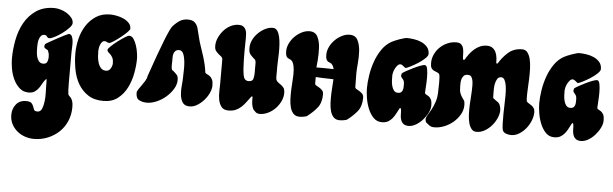

<svg xmlns="http://www.w3.org/2000/svg" viewBox="-49 -684 3576 1120"><g transform="rotate(5 1739.0 -124.0)"><path d="M230 -507Q245 -507 265 -501.5Q285 -496 302 -485.5Q319 -475 331 -460.5Q343 -446 343 -428Q343 -417 327 -400Q311 -383 289.5 -367Q268 -351 246.5 -340Q225 -329 215 -329Q206 -329 200.5 -337.5Q195 -346 185 -346Q173 -346 166 -338.5Q159 -331 155 -319.5Q151 -308 150 -296Q149 -284 149 -275Q149 -264 149.5 -247.5Q150 -231 154 -215.5Q158 -200 167 -189Q176 -178 192 -178Q210 -178 215.5 -191Q221 -204 221 -218Q221 -226 220 -234.5Q219 -243 215 -251Q215 -257 211 -259.5Q207 -262 202.5 -264Q198 -266 194 -269.5Q190 -273 190 -281Q190 -283 191.5 -287Q193 -291 194 -293Q197 -296 217.5 -307.5Q238 -319 261 -331.5Q284 -344 304 -354Q324 -364 326 -364Q339 -364 345 -351Q351 -338 352 -321Q353 -304 352 -286.5Q351 -269 351 -260Q351 -251 351 -230.5Q351 -210 351 -184.5Q351 -159 351 -131Q351 -103 351 -78.5Q351 -54 352 -36.5Q353 -19 354 -14Q356 -7 361 -3Q366 1 371 7.5Q376 14 380 26Q384 38 384 60Q384 104 368 141.5Q352 179 323.5 206Q295 233 257 248.5Q219 264 176 264Q149 264 123 255Q97 246 77 229Q57 212 45 188.5Q33 165 33 135Q33 100 53.5 74Q74 48 112 48Q136 48 144 56.5Q152 65 155.5 75.5Q159 86 163 94.5Q167 103 183 103Q201 103 209 84Q217 65 220 39.5Q223 14 222 -11.5Q221 -37 221 -50Q221 -60 221 -70.5Q221 -81 219 -92Q207 -80 199 -65Q191 -50 181.5 -36Q172 -22 158 -12.5Q144 -3 122 -3Q90 -3 68 -23Q46 -43 32.5 -72Q19 -101 13.5 -133.5Q8 -166 8 -192Q8 -244 18.5 -300Q29 -356 54.5 -402Q80 -448 123 -477.5Q166 -507 230 -507Z M558 -498Q573 -498 594.5 -494Q616 -490 635 -481.5Q654 -473 667.5 -459Q681 -445 681 -425Q681 -419 665.5 -403.5Q650 -388 629.5 -372Q609 -356 590.5 -344Q572 -332 566 -332Q558 -332 552 -336Q546 -340 538 -340Q529 -340 523 -333Q517 -326 513 -316Q509 -306 507.5 -295.5Q506 -285 506 -279Q506 -265 507.5 -246.5Q509 -228 514.5 -210.5Q520 -193 531 -181Q542 -169 561 -169Q578 -169 587.5 -185Q597 -201 597 -216Q597 -236 591 -247.5Q585 -259 578 -266Q571 -273 565 -278Q559 -283 559 -291Q559 -297 575 -312.5Q591 -328 611.5 -343.5Q632 -359 651.5 -371.5Q671 -384 678 -384Q694 -384 704.5 -368Q715 -352 722 -330.5Q729 -309 732 -287.5Q735 -266 735 -254Q735 -215 726.5 -169Q718 -123 698 -83.5Q678 -44 644.5 -18Q611 8 560 8Q506 8 470 -16Q434 -40 412.5 -77.5Q391 -115 382.5 -162Q374 -209 374 -254Q374 -296 384.5 -339.5Q395 -383 417.5 -418Q440 -453 474.5 -475.5Q509 -498 558 -498Z M1011 -508Q1038 -508 1051.5 -495.5Q1065 -483 1070.5 -464Q1076 -445 1081 -423Q1086 -401 1091 -384Q1103 -350 1118.5 -300.5Q1134 -251 1139 -209Q1142 -203 1150 -200Q1158 -197 1166.5 -190.5Q1175 -184 1181 -172Q1187 -160 1187 -137Q1187 -116 1176 -92.5Q1165 -69 1147.5 -49.5Q1130 -30 1108.5 -17Q1087 -4 1065 -4Q1035 -4 1023 -23Q1011 -42 1008.5 -68.5Q1006 -95 1009 -123.5Q1012 -152 1012 -172Q1012 -184 1013 -209.5Q1014 -235 1011.5 -261Q1009 -287 1001 -306.5Q993 -326 976 -326Q962 -326 954.5 -319Q947 -312 944 -302Q941 -292 941 -280Q941 -268 941 -258Q941 -253 940.5 -244.5Q940 -236 940.5 -227Q941 -218 943 -211Q945 -204 951 -203Q966 -190 974 -181Q982 -172 982 -151Q982 -124 965.5 -97.5Q949 -71 924.5 -50Q900 -29 870.5 -16.5Q841 -4 815 -4Q789 -4 769.5 -14Q750 -24 750 -56Q750 -65 758 -77Q766 -89 776 -102.5Q786 -116 795 -131Q804 -146 806 -161Q901 -437 925.5 -462.5Q950 -488 968.5 -498Q987 -508 1011 -508Z M1308 -503Q1327 -503 1337 -495.5Q1347 -488 1351.5 -476.5Q1356 -465 1356.5 -451Q1357 -437 1357 -423Q1357 -413 1356.5 -393.5Q1356 -374 1356 -350.5Q1356 -327 1356.5 -301.5Q1357 -276 1358.5 -253.5Q1360 -231 1363 -214.5Q1366 -198 1371 -192Q1380 -181 1394 -181Q1417 -181 1421.5 -196.5Q1426 -212 1426 -231V-293Q1424 -298 1423.5 -304Q1423 -310 1417 -312Q1408 -321 1402 -326.5Q1396 -332 1391.5 -338Q1387 -344 1385 -352.5Q1383 -361 1383 -376Q1383 -399 1394 -421.5Q1405 -444 1423 -462Q1441 -480 1463.5 -491.5Q1486 -503 1509 -503Q1525 -503 1534.5 -490Q1544 -477 1549 -456Q1554 -435 1555.5 -409.5Q1557 -384 1556.5 -360Q1556 -336 1555 -315.5Q1554 -295 1554 -284V-219Q1554 -201 1562.5 -193Q1571 -185 1581 -178.5Q1591 -172 1599.5 -162Q1608 -152 1608 -130Q1608 -105 1596.5 -81Q1585 -57 1566.5 -38Q1548 -19 1524 -7.5Q1500 4 1476 4Q1457 4 1447 -9Q1439 -14 1434.5 -24.5Q1430 -35 1428 -47.5Q1426 -60 1426 -72Q1426 -84 1426 -93H1419Q1406 -76 1394 -59.5Q1382 -43 1367.5 -29.5Q1353 -16 1335 -8Q1317 0 1292 0Q1264 0 1251 -17Q1238 -34 1233.5 -58Q1229 -82 1230 -108Q1231 -134 1231 -153V-291Q1231 -303 1223.5 -309.5Q1216 -316 1207 -323Q1198 -330 1190.5 -340Q1183 -350 1183 -369Q1183 -393 1193.5 -416.5Q1204 -440 1221 -459.5Q1238 -479 1261 -491Q1284 -503 1308 -503Z M1883 -294Q1879 -310 1873 -318Q1867 -326 1860 -328.5Q1853 -331 1847 -334.5Q1841 -338 1837 -346.5Q1833 -355 1833 -375Q1833 -397 1844 -420Q1855 -443 1873 -461Q1891 -479 1913.5 -490.5Q1936 -502 1959 -502Q1993 -502 2006.5 -475Q2020 -448 2022 -411.5Q2024 -375 2020.5 -338Q2017 -301 2017 -282L2018 -202Q2018 -194 2026 -189.5Q2034 -185 2043.5 -179.5Q2053 -174 2061 -165.5Q2069 -157 2069 -142Q2069 -93 2045.5 -63.5Q2022 -34 1986 -7Q1966 0 1943 0Q1921 0 1908 -13.5Q1895 -27 1889 -49Q1883 -71 1882 -98Q1881 -125 1882 -152Q1883 -179 1885 -203Q1887 -222 1887 -235Q1868 -235 1820 -237Q1798 -238 1783 -239V-202Q1783 -194 1791 -189.5Q1799 -185 1808.5 -179.5Q1818 -174 1826 -165.5Q1834 -157 1834 -142Q1834 -93 1810.5 -63.5Q1787 -34 1751 -7Q1731 0 1708 0Q1686 0 1673 -13.5Q1660 -27 1654 -49Q1648 -71 1647 -98Q1646 -125 1647 -152Q1648 -179 1650 -203Q1652 -227 1652 -242Q1652 -275 1648 -292.5Q1644 -310 1638 -318Q1632 -326 1625 -328.5Q1618 -331 1612 -334.5Q1606 -338 1602 -346.5Q1598 -355 1598 -375Q1598 -397 1609 -420Q1620 -443 1638 -461Q1656 -479 1678.5 -490.5Q1701 -502 1724 -502Q1758 -502 1771.5 -475Q1785 -448 1787 -411.5Q1789 -375 1786 -338Q1783 -312 1782 -295H1827Q1862 -294 1883 -294Z M2293 -512Q2312 -512 2335.5 -508.5Q2359 -505 2379 -496Q2399 -487 2413 -471Q2427 -455 2427 -430Q2427 -419 2410 -403Q2393 -387 2371 -373Q2349 -359 2328 -348.5Q2307 -338 2300 -337Q2293 -341 2284.5 -348.5Q2276 -356 2269 -356Q2260 -356 2252.5 -348Q2245 -340 2239 -329Q2233 -318 2230 -306Q2227 -294 2227 -286Q2227 -275 2227.5 -259Q2228 -243 2232 -227Q2236 -211 2244.5 -200Q2253 -189 2269 -189Q2280 -189 2286 -193.5Q2292 -198 2295 -205.5Q2298 -213 2298.5 -222Q2299 -231 2299 -240Q2299 -253 2296.5 -259.5Q2294 -266 2290.5 -270.5Q2287 -275 2283.5 -278.5Q2280 -282 2278 -290L2281 -304Q2288 -310 2306 -320Q2324 -330 2344.5 -340Q2365 -350 2383.5 -357Q2402 -364 2410 -364Q2422 -364 2426 -342.5Q2430 -321 2430 -293.5Q2430 -266 2428 -240Q2426 -214 2426 -205Q2426 -197 2432.5 -194Q2439 -191 2447.5 -185.5Q2456 -180 2462.5 -168.5Q2469 -157 2469 -132Q2469 -112 2457.5 -89Q2446 -66 2428.5 -46.5Q2411 -27 2389.5 -14.5Q2368 -2 2347 -2Q2329 -2 2318.5 -9.5Q2308 -17 2303 -29Q2298 -41 2297 -55.5Q2296 -70 2296 -83Q2296 -92 2293 -101H2287Q2278 -85 2270 -69Q2262 -53 2251.5 -40Q2241 -27 2226.5 -18.5Q2212 -10 2190 -10Q2160 -10 2140 -31Q2120 -52 2108 -82Q2096 -112 2091 -144.5Q2086 -177 2086 -200Q2086 -234 2092.5 -276Q2099 -318 2113 -357.5Q2127 -397 2150 -430.5Q2173 -464 2206 -482Q2212 -485 2224 -490.5Q2236 -496 2249.5 -500.5Q2263 -505 2275 -508.5Q2287 -512 2293 -512Z M2583 -512Q2603 -512 2612.5 -502Q2622 -492 2625 -477Q2628 -462 2628 -445Q2628 -428 2630 -415H2639Q2649 -433 2661.5 -449.5Q2674 -466 2689 -479Q2704 -492 2722 -500Q2740 -508 2762 -508Q2783 -508 2795.5 -498.5Q2808 -489 2814.5 -475Q2821 -461 2823 -443.5Q2825 -426 2825 -410H2833Q2856 -449 2888.5 -477Q2921 -505 2969 -505Q2989 -505 3000.5 -489.5Q3012 -474 3017.5 -450Q3023 -426 3024 -396.5Q3025 -367 3024 -338.5Q3023 -310 3021.5 -286Q3020 -262 3020 -248Q3020 -237 3020 -226.5Q3020 -216 3022 -205Q3026 -199 3034 -194.5Q3042 -190 3050.5 -184Q3059 -178 3065 -169Q3071 -160 3071 -145Q3071 -122 3061 -96.5Q3051 -71 3034 -50Q3017 -29 2994.5 -15Q2972 -1 2947 -1Q2933 -1 2917.5 -6.5Q2902 -12 2897 -26Q2894 -36 2893 -62.5Q2892 -89 2892.5 -120.5Q2893 -152 2894 -181Q2895 -210 2895 -224Q2895 -233 2894.5 -251Q2894 -269 2891 -287Q2888 -305 2881 -318.5Q2874 -332 2861 -332Q2846 -332 2838.5 -320Q2831 -308 2827.5 -292Q2824 -276 2824 -259Q2824 -242 2824 -232Q2824 -218 2824.5 -212.5Q2825 -207 2827.5 -204.5Q2830 -202 2834 -200Q2838 -198 2846 -191Q2860 -184 2866 -169.5Q2872 -155 2872 -140Q2872 -117 2861 -92.5Q2850 -68 2832.5 -48Q2815 -28 2792 -15Q2769 -2 2745 -2Q2726 -2 2715 -16Q2704 -30 2698.5 -51.5Q2693 -73 2692 -100Q2691 -127 2692 -153Q2693 -179 2695 -202Q2697 -225 2697 -238Q2697 -247 2697.5 -262.5Q2698 -278 2696 -293Q2694 -308 2687.5 -318.5Q2681 -329 2666 -329Q2651 -329 2643.5 -322Q2636 -315 2632 -304.5Q2628 -294 2627.5 -282Q2627 -270 2627 -260Q2627 -231 2632.5 -217.5Q2638 -204 2644 -195.5Q2650 -187 2655.5 -179Q2661 -171 2661 -152Q2661 -122 2646 -96Q2631 -70 2607.5 -50Q2584 -30 2555 -18.5Q2526 -7 2498 -7Q2487 -7 2480.5 -9Q2474 -11 2469.5 -14Q2465 -17 2460 -21.5Q2455 -26 2447 -32Q2443 -40 2443 -50Q2443 -60 2452 -74.5Q2461 -89 2472.5 -109.5Q2484 -130 2493 -157.5Q2502 -185 2502 -222Q2502 -230 2502.5 -244Q2503 -258 2503 -273Q2503 -288 2502 -301Q2501 -314 2498 -320Q2492 -326 2483 -329Q2474 -332 2465.5 -336.5Q2457 -341 2451.5 -350Q2446 -359 2446 -379Q2446 -406 2457.5 -430.5Q2469 -455 2488 -473Q2507 -491 2531.5 -501.5Q2556 -512 2583 -512Z M3302 -512Q3321 -512 3344.5 -508.5Q3368 -505 3388 -496Q3408 -487 3422 -471Q3436 -455 3436 -430Q3436 -419 3419 -403Q3402 -387 3380 -373Q3358 -359 3337 -348.5Q3316 -338 3309 -337Q3302 -341 3293.5 -348.5Q3285 -356 3278 -356Q3269 -356 3261.5 -348Q3254 -340 3248 -329Q3242 -318 3239 -306Q3236 -294 3236 -286Q3236 -275 3236.5 -259Q3237 -243 3241 -227Q3245 -211 3253.5 -200Q3262 -189 3278 -189Q3289 -189 3295 -193.5Q3301 -198 3304 -205.5Q3307 -213 3307.5 -222Q3308 -231 3308 -240Q3308 -253 3305.5 -259.5Q3303 -266 3299.5 -270.5Q3296 -275 3292.5 -278.5Q3289 -282 3287 -290L3290 -304Q3297 -310 3315 -320Q3333 -330 3353.5 -340Q3374 -350 3392.5 -357Q3411 -364 3419 -364Q3431 -364 3435 -342.5Q3439 -321 3439 -293.5Q3439 -266 3437 -240Q3435 -214 3435 -205Q3435 -197 3441.5 -194Q3448 -191 3456.5 -185.5Q3465 -180 3471.5 -168.5Q3478 -157 3478 -132Q3478 -112 3466.5 -89Q3455 -66 3437.5 -46.5Q3420 -27 3398.5 -14.5Q3377 -2 3356 -2Q3338 -2 3327.5 -9.5Q3317 -17 3312 -29Q3307 -41 3306 -55.5Q3305 -70 3305 -83Q3305 -92 3302 -101H3296Q3287 -85 3279 -69Q3271 -53 3260.5 -40Q3250 -27 3235.5 -18.5Q3221 -10 3199 -10Q3169 -10 3149 -31Q3129 -52 3117 -82Q3105 -112 3100 -144.5Q3095 -177 3095 -200Q3095 -234 3101.5 -276Q3108 -318 3122 -357.5Q3136 -397 3159 -430.5Q3182 -464 3215 -482Q3221 -485 3233 -490.5Q3245 -496 3258.5 -500.5Q3272 -505 3284 -508.5Q3296 -512 3302 -512Z"/></g></svg>

Font: r_Neptun CAT
Style: Regular
Weight: 400
Foundry: Peter Wiegel, CAT-Fonts
Version: Version 1.000;June 8, 2024;FontCreator 14.0.0.2814 32-bit